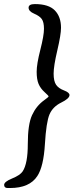

<svg xmlns="http://www.w3.org/2000/svg" viewBox="-20 -758 395 951"><path d="M282.2 -620.6Q282.2 -586.4 263.9 -508.5Q245.6 -430.7 245.6 -393.3Q245.6 -356 257.8 -338.1Q270 -320.3 297.1 -310.1Q324.2 -299.8 324.2 -287.1Q324.2 -270 283 -249.8Q241.7 -229.5 225.3 -191.7Q209 -153.8 202.4 -43.5Q195.8 66.9 165 113.8Q126.5 173.3 29.8 173.3H18.1Q0.5 173.3 0.5 157.7Q0.5 142.1 40 126Q79.6 109.9 92.3 90.8Q117.7 52.2 117.7 -44.7Q117.7 -141.6 138.7 -187.5Q159.7 -233.4 198.2 -261.2Q220.7 -277.3 220.7 -280.5Q220.7 -283.7 200.7 -301.8Q180.7 -319.8 171.1 -342.3Q161.6 -364.7 161.6 -402.6Q161.6 -440.4 179.7 -511.2Q197.8 -582 197.8 -615.2Q197.8 -648.4 187 -663.6Q176.3 -678.7 148.9 -690.4Q121.6 -702.1 121.6 -720Q121.6 -737.8 152.8 -737.8Q221.2 -737.8 251.7 -706.3Q282.2 -674.8 282.2 -620.6Z"/></svg>

Font: Averia Serif Libre
Style: Italic
Weight: 400
Italic angle: -7.90001°
Version: Version 1.002